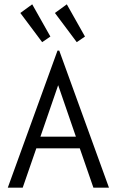

<svg xmlns="http://www.w3.org/2000/svg" viewBox="-20 -868 540 888"><path d="M175 -673 213 -699 129 -848 74 -808ZM335 -673 373 -699 289 -848 234 -808ZM412 0H484L254 -634H246L16 0H85L148 -182H349ZM249 -474 331 -236H167Z"/></svg>

Font: Inconsolata Thin
Style: Regular
Weight: 100
Monospace: yes
Designer: Raph Levien, Cyreal, Brenton Simpson
Foundry: Raph Levien, Cyreal, Google
Version: Version 3.100